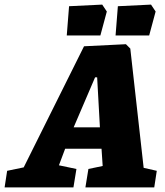

<svg xmlns="http://www.w3.org/2000/svg" viewBox="-73 -814 717 834"><path d="M608 -72 597 0H298L311 -80L373 -93L368 -168H210L183 -96L259 -80L246 0H-53L-42 -72L30 -87L292 -613L474 -622L493 -603L551 -85ZM247 -261H361L349 -478H340ZM227 -787 371 -794 391 -764 363 -660H217ZM439 -787 583 -794 603 -764 575 -660H429Z"/></svg>

Font: Grenze Black
Style: Italic
Weight: 900
Italic angle: -10°
Designer: Renata Polastri
Foundry: Omnibus-Type
Version: Version 1.002; ttfautohint (v1.8)